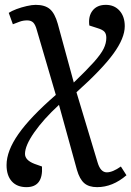

<svg xmlns="http://www.w3.org/2000/svg" viewBox="-20 -541 541 791"><path d="M89 230Q50 230 28.5 206Q7 182 7 139Q7 81 56 11Q105 -59 210 -150L132 -416Q126 -439 117 -448Q108 -457 92 -457Q75 -457 60.5 -451.5Q46 -446 33 -441L16 -488Q28 -496 48 -503.5Q68 -511 90 -516Q112 -521 127 -521Q165 -521 185.5 -503.5Q206 -486 218 -443L284 -201Q338 -253 367 -285.5Q396 -318 407 -340.5Q418 -363 418 -385Q418 -402 410 -410.5Q402 -419 382 -425L348 -436Q343 -474 361.5 -497.5Q380 -521 416 -521Q451 -521 472.5 -497Q494 -473 494 -433Q494 -384 447 -319.5Q400 -255 295 -161L382 128Q394 169 420 169Q444 169 478 145L501 181Q444 230 380 230Q346 230 327 213.5Q308 197 297 159L223 -109Q159 -50 121 4.5Q83 59 83 93Q83 119 122 134L153 145Q158 230 89 230Z"/></svg>

Font: Literata 12pt
Style: Italic
Weight: 400
Italic angle: -2°
Designer: Latin by Veronika Burian and Jose Scaglione. Greek by Irene Vlachou. Cyrillic by Vera Evstafieva
Foundry: TypeTogether
Version: Version 3.002